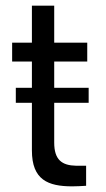

<svg xmlns="http://www.w3.org/2000/svg" viewBox="-20 -658 376 680"><path d="M236 2C252 2 267 1 285 0V-71H250C199 -72 172 -92 172 -153V-294H294V-347H172V-440H289V-507H172V-638H93V-507H23V-440H93V-347H36V-294H93V-125C93 -21 150 2 236 2Z"/></svg>

Font: Vanilla Cream Book
Style: Regular
Weight: 400
Designer: Jeremy Tribby, Jinavaṁso
Foundry: Tribby Type
Version: Version 1.422;Glyphs 3.1.2 (3151)